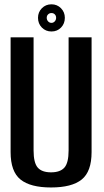

<svg xmlns="http://www.w3.org/2000/svg" viewBox="-20 -844 470 869"><path d="M211 4.5Q117.5 4.5 72.8 -31.5Q28 -67.5 28 -155.5V-675H132V-163Q132 -107 150.8 -85.5Q169.5 -64 211 -64Q252.5 -64 271.5 -85.5Q290.5 -107 290.5 -163V-675H394.5V-155.5Q394.5 -67.5 349.8 -31.5Q305 4.5 211 4.5ZM152 -763.5Q152 -789 169.5 -806.8Q187 -824.5 213 -824.5Q238.5 -824.5 256 -806.8Q273.5 -789 273.5 -763.5Q273.5 -737 256.2 -719.2Q239 -701.5 213 -701.5Q187 -701.5 169.5 -719.2Q152 -737 152 -763.5ZM234 -763.5Q234 -773 228 -779Q222 -785 213 -785Q204 -785 197.8 -779Q191.5 -773 191.5 -763.5Q191.5 -754 197.8 -747.2Q204 -740.5 213 -740.5Q221.5 -740.5 227.8 -747.2Q234 -754 234 -763.5Z"/></svg>

Font: Anybody Narrow Medium
Style: Regular
Weight: 500
Width: 3
Designer: Tyler Finck
Foundry: Etcetera Type Company
Version: Version 1.000; ttfautohint (v1.8)